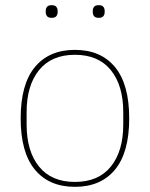

<svg xmlns="http://www.w3.org/2000/svg" viewBox="-20 -711 580 743"><path d="M270 12Q170 12 115 -54.5Q60 -121 60 -253Q60 -385 115 -451.5Q170 -518 270 -518Q370 -518 425 -451.5Q480 -385 480 -253Q480 -121 425 -54.5Q370 12 270 12ZM270 -7Q361 -7 409 -66.5Q457 -126 457 -229V-277Q457 -380 409 -439.5Q361 -499 270 -499Q179 -499 131 -439.5Q83 -380 83 -277V-229Q83 -126 131 -66.5Q179 -7 270 -7ZM180 -642Q167 -642 162 -648.5Q157 -655 157 -663V-670Q157 -678 162 -684.5Q167 -691 180 -691Q193 -691 198 -684.5Q203 -678 203 -670V-663Q203 -655 198 -648.5Q193 -642 180 -642ZM362 -642Q349 -642 344 -648.5Q339 -655 339 -663V-670Q339 -678 344 -684.5Q349 -691 362 -691Q375 -691 380 -684.5Q385 -678 385 -670V-663Q385 -655 380 -648.5Q375 -642 362 -642Z"/></svg>

Font: IBM Plex Sans Hebrew Thin
Style: Regular
Weight: 100
Designer: Mike Abbink, Paul van der Laan, Pieter van Rosmalen, Yanek Iontef
Foundry: Bold Monday
Version: Version 1.2